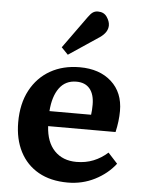

<svg xmlns="http://www.w3.org/2000/svg" viewBox="-56 -833 658 891"><g transform="rotate(5 273.5 -387.5)"><path d="M293 14Q213 14 156.5 -18Q100 -50 70 -108.5Q40 -167 40 -245Q40 -332 73.5 -394.5Q107 -457 166 -490.5Q225 -524 303 -524Q395 -524 450.5 -474Q506 -424 506 -338Q506 -291 494 -239H180Q184 -165 222.5 -125Q261 -85 325 -85Q368 -85 404 -99.5Q440 -114 470 -141L514 -93Q477 -45 419 -15.5Q361 14 293 14ZM180 -309H374Q377 -330 377 -356Q377 -404 355.5 -430Q334 -456 293 -456Q242 -456 213.5 -417Q185 -378 180 -309ZM242 -577 211 -609 319 -759Q331 -776 341 -782.5Q351 -789 364 -789Q392 -789 406 -768.5Q420 -748 420 -729Q420 -697 384 -672Z"/></g></svg>

Font: Literata 12pt SemiBold
Style: Regular
Weight: 600
Designer: Latin by Veronika Burian and Jose Scaglione. Greek by Irene Vlachou. Cyrillic by Vera Evstafieva.
Foundry: TypeTogether
Version: Version 3.002